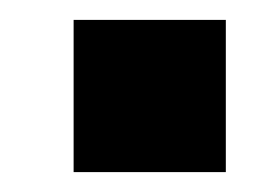

<svg xmlns="http://www.w3.org/2000/svg" viewBox="-20 -173 273 193"><path d="M207 -153V0H54V-153Z"/></svg>

Font: Orbitron
Style: Black
Weight: 900
Designer: Matt McInerney
Foundry: Matt McInerney
Version: 1.000